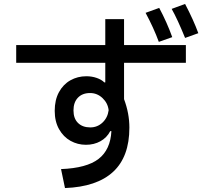

<svg xmlns="http://www.w3.org/2000/svg" viewBox="-20 -901 1040 972"><path d="M917 -709Q878 -805 849 -856L917 -881Q960 -799 984 -733ZM784 -689Q758 -760 717 -836L786 -861Q825 -788 852 -713ZM608 -804V-673H921V-583H608V-399Q635 -327 635 -255Q635 -107 552.5 -31Q470 45 309 51L289 -45Q419 -50 479 -96.5Q539 -143 544 -237H538Q521 -204 488.5 -186Q456 -168 415 -168Q373 -168 337 -188Q301 -208 279 -247Q257 -286 257 -340Q257 -395 278.5 -434.5Q300 -474 336.5 -494.5Q373 -515 417 -515Q445 -515 469.5 -506.5Q494 -498 508 -484H513V-583H62V-673H513V-804ZM530 -343Q526 -379 499 -404.5Q472 -430 436 -430Q397 -430 374.5 -406.5Q352 -383 352 -342Q352 -301 375 -278.5Q398 -256 437 -256Q473 -256 499 -280.5Q525 -305 530 -343Z"/></svg>

Font: IBM Plex Sans JP Medm
Style: Regular
Weight: 500
Designer: Mike Abbink; Paul van der Laan; Pieter van Rosmalen; Wujin Sim; Yejin Wi; Jinhee Kim; Boomi Park; Yona Kim; Kichan Ma
Foundry: Sandoll Inc.
Version: Version 1.002